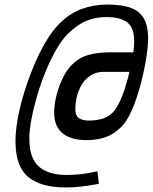

<svg xmlns="http://www.w3.org/2000/svg" viewBox="-20 -745 671 844"><path d="M359 -398Q343 -382 332 -359.5Q321 -337 316 -312.5Q311 -288 311 -266Q311 -237 326.5 -226Q342 -215 370 -215Q403 -215 429.5 -223Q456 -231 475 -250Q490 -265 504.5 -294.5Q519 -324 530.5 -361Q542 -398 551 -436Q560 -474 565 -507Q570 -540 570 -561Q570 -623 539.5 -646.5Q509 -670 447 -670Q400 -670 359 -653Q318 -636 277 -595Q252 -570 227.5 -527.5Q203 -485 181.5 -433Q160 -381 144 -326.5Q128 -272 118.5 -222.5Q109 -173 109 -136Q109 -49 151 -12.5Q193 24 272 24Q298 24 330.5 21Q363 18 408 8L415 63Q372 71 337.5 75Q303 79 268 79Q159 79 103.5 32.5Q48 -14 48 -125Q48 -168 58 -223.5Q68 -279 86.5 -339Q105 -399 129 -456.5Q153 -514 181.5 -562Q210 -610 241 -641Q287 -687 340 -706Q393 -725 452 -725Q510 -725 549.5 -712.5Q589 -700 610 -667.5Q631 -635 631 -574Q631 -545 625 -503.5Q619 -462 608.5 -415.5Q598 -369 583.5 -324Q569 -279 551.5 -243.5Q534 -208 514 -188Q480 -154 443 -141.5Q406 -129 361 -129Q291 -129 254.5 -159.5Q218 -190 218 -251Q218 -283 227.5 -322.5Q237 -362 254.5 -399Q272 -436 295 -459Q326 -491 367 -503Q408 -515 464 -515H598L573 -429H434Q411 -429 392 -420.5Q373 -412 359 -398Z"/></svg>

Font: Intel One Mono Light
Style: Italic
Weight: 300
Italic angle: -16°
Monospace: yes
Designer: Fred Shallcrass
Foundry: Frere-Jones Type LLC
Version: Version 1.004